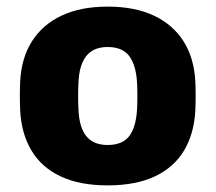

<svg xmlns="http://www.w3.org/2000/svg" viewBox="-20 -550 651 580"><path d="M305 10Q221 10 163.5 -17Q106 -44 75.5 -94.5Q45 -145 41 -215Q40 -235 40 -260.5Q40 -286 41 -305Q45 -376 77 -426Q109 -476 166.5 -503Q224 -530 305 -530Q387 -530 444.5 -503Q502 -476 534 -426Q566 -376 570 -305Q571 -286 571 -260.5Q571 -235 570 -215Q566 -145 535.5 -94.5Q505 -44 447.5 -17Q390 10 305 10ZM305 -112Q350 -112 370.5 -139Q391 -166 394 -220Q395 -235 395 -260Q395 -285 394 -300Q391 -353 370.5 -380.5Q350 -408 305 -408Q262 -408 240.5 -380.5Q219 -353 217 -300Q216 -285 216 -260Q216 -235 217 -220Q219 -166 240.5 -139Q262 -112 305 -112Z"/></svg>

Font: Rubik
Style: Bold
Weight: 700
Designer: Hubert and Fischer
Foundry: Hubert and Fischer
Version: Version 2.300;gftools[0.9.30]